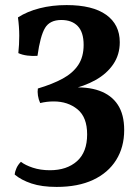

<svg xmlns="http://www.w3.org/2000/svg" viewBox="-20 -487 544 756"><path d="M203.1 249Q144.4 249 104 235.5Q63.6 222 37.9 200.4Q39 187.7 45.1 174.5Q51.2 161.2 62.4 150.1Q79.1 163.3 109.2 173.3Q139.2 183.3 176.6 183.3Q243 183.3 283.1 147.7Q323.1 112.1 323.1 42.2Q323.1 -25.5 285.2 -56.5Q247.3 -87.6 191.5 -87.6Q164.1 -87.6 138.2 -81.2Q131.7 -95.3 129.4 -110.8Q127.1 -126.3 129.1 -138.5Q186.3 -155.5 226.4 -177.2Q266.6 -199 288 -231Q309.3 -262.9 309.3 -310.3Q309.3 -360.1 286.2 -384.2Q263.1 -408.3 221.4 -408.3Q176.1 -408.3 157.3 -376.9Q138.5 -345.5 127.6 -267.2Q108.4 -265.6 87.9 -268.2Q67.3 -270.8 52.2 -277.9Q55.8 -311.5 55.8 -346.7Q55.7 -382 50.7 -418.5Q87.5 -442.1 136.3 -454.5Q185.1 -467 242.3 -467Q344.5 -467 398.1 -428.7Q451.6 -390.4 451.6 -320.8Q451.6 -271.8 426.1 -234.3Q400.6 -196.7 356.4 -172Q312.2 -147.2 255.3 -134.7V-141.7Q322.8 -146.9 370.7 -129.9Q418.6 -112.9 443.8 -74.6Q469 -36.3 469 25Q469 92.5 437.4 143Q405.9 193.5 346.6 221.3Q287.4 249 203.1 249Z"/></svg>

Font: Vollkorn
Style: Regular
Weight: 400
Designer: Friedrich Althausen
Foundry: Friedrich Althausen
Version: Version 5.001